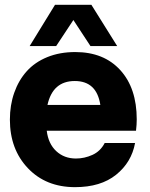

<svg xmlns="http://www.w3.org/2000/svg" viewBox="-20 -771 620 796"><path d="M212.9 -580.1H103L208 -751H358.9L465.8 -580.1H355L284.2 -688ZM546.9 -275.9Q546.9 -254.9 543.9 -229H173.8Q180.2 -175.3 213.1 -144.5Q246.1 -113.8 294.9 -113.8Q330.1 -113.8 363.3 -128.9Q396.5 -144 414.1 -178.2H540Q525.4 -98.1 461.4 -46.6Q397.5 4.9 291 4.9Q170.4 4.9 95.7 -73.7Q21 -152.3 21 -274.9Q21 -335.4 39.1 -386.7Q57.1 -438 90.8 -475.6Q124.5 -513.2 176 -534.2Q227.5 -555.2 292 -555.2Q410.6 -555.2 478.8 -480.2Q546.9 -405.3 546.9 -275.9ZM290 -435.1Q198.7 -435.1 176.8 -335.9H396Q380.9 -435.1 290 -435.1Z"/></svg>

Font: Oakes Grotesk Bold
Style: Regular
Weight: 700
Designer: Samuel Oakes
Foundry: Samuel Oakes
Version: Version 1.000;PS 001.000;hotconv 1.0.88;makeotf.lib2.5.64775